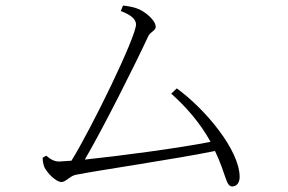

<svg xmlns="http://www.w3.org/2000/svg" viewBox="-20 -700 1040 693"><path d="M134 -131C134 -119 136 -108 140 -97C151 -74 183 -43 202 -43C217 -43 233 -65 253 -69C351 -88 608 -125 756 -155C796 -72 795 -27 818 -27C836 -27 845 -43 845 -61C845 -159 719 -308 618 -381L598 -362C649 -317 703 -256 740 -188C623 -165 411 -137 286 -124C352 -236 470 -472 515 -569C523 -586 542 -589 542 -603C542 -626 505 -659 473 -670C463 -674 442 -678 424 -680L416 -660C449 -648 471 -632 471 -612C471 -567 312 -240 238 -120L194 -117C177 -117 163 -124 147 -138Z"/></svg>

Font: Noto Serif CJK HK ExtraLight
Style: Regular
Weight: 200
Designer: Ryoko NISHIZUKA 西塚涼子 (kana & ideographs); Frank Grießhammer (Latin, Greek & Cyrillic); Wenlong ZHANG 张文龙 (bopomofo); San
Foundry: Adobe
Version: Version 2.001;hotconv 1.1.0;makeotfexe 2.6.0